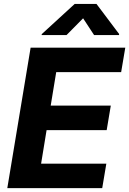

<svg xmlns="http://www.w3.org/2000/svg" viewBox="-20 -974 669 994"><path d="M17.8 0 138.5 -727.3H628.6L607.2 -600.5H271L242.5 -427.2H553.6L532.3 -300.4H221.2L192.8 -126.8H530.5L509.2 0ZM324.6 -792.6H195.3L196.4 -797.6L366.8 -953.8H479.4L596.9 -797.6L595.9 -792.6H467L410.2 -879.3Z"/></svg>

Font: Karasuma Gothic
Style: Bold Italic
Weight: 700
Italic angle: 9.39998°
Designer: Rasmus Andersson / Ryoko Nishizuka
Foundry: Genbu
Version: Version 1.00